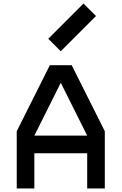

<svg xmlns="http://www.w3.org/2000/svg" viewBox="-20 -1070 690 1090"><path d="M263 -700H387L575 -325V0H475V-200H175V0H75V-325ZM475 -300 325 -600 175 -300ZM454 -1050 525 -979 325 -779 254 -850Z"/></svg>

Font: Monoikos Medium
Style: Regular
Weight: 500
Designer: Brian Krent
Version: Version 0.088